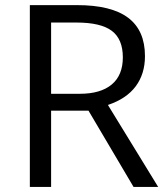

<svg xmlns="http://www.w3.org/2000/svg" viewBox="-20 -734 656 754"><path d="M97.2 -713.9H282.2Q417.5 -713.9 483.4 -664.1Q549.3 -614.3 549.3 -513.7Q549.3 -443.8 512.9 -395Q476.6 -346.2 403.8 -321.8L601.1 0H504.4L327.6 -299.3H180.7V0H97.2ZM462.4 -508.8Q462.4 -580.1 419.2 -612.8Q376 -645.5 279.8 -645.5H180.7V-365.7H293.5Q375 -365.7 418.7 -402.1Q462.4 -438.5 462.4 -508.8Z"/></svg>

Font: Viking Open Sans
Style: Regular
Weight: 400
Foundry: Ascender Corporation
Version: Version 2.001